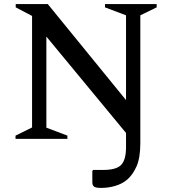

<svg xmlns="http://www.w3.org/2000/svg" viewBox="-20 -680 843 940"><path d="M56 0V-16L137 -56V-602L57 -644V-660H214L597 -190V-605L494 -644V-660H747V-644L667 -605V20Q667 93 648.5 134.5Q630 176 602 200Q578 220 544.5 230Q511 240 475 240Q450 240 441 234Q432 228 432 211V157L436 152H485Q550 152 573.5 127Q597 102 597 40V-29L207 -501V-55L310 -16V0Z"/></svg>

Font: Spectral Medium
Style: Regular
Weight: 500
Designer: Jean-Baptiste Levee
Foundry: Production Type
Version: Version 2.001